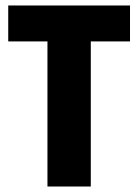

<svg xmlns="http://www.w3.org/2000/svg" viewBox="-20 -680 504 700"><path d="M153 0V-660H311V0ZM10 -529V-660H454V-529Z"/></svg>

Font: Bricolage Grotesque 72pt SemiCondensed ExtraBold
Style: Regular
Weight: 800
Width: 4
Designer: Mathieu Triay
Foundry: Atelier Triay
Version: Version 1.001;gftools[0.9.33.dev8+g029e19f]